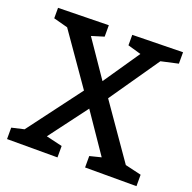

<svg xmlns="http://www.w3.org/2000/svg" viewBox="-124 -824 948 948"><g transform="rotate(20 350.0 -350.0)"><path d="M75 -75 285 -355 100 -620 25 -640V-695L290 -700V-640L225 -620L355 -430L485 -620L415 -640V-695L680 -700V-640L590 -620L410 -360L605 -80L690 -60V0H420V-60L480 -75L340 -280L190 -80L275 -60V0H10V-60Z"/></g></svg>

Font: Bitter
Style: Regular
Weight: 400
Designer: Sol Matas
Foundry: Sol Matas
Version: Version 1.300;PS 001.300;hotconv 1.0.70;makeotf.lib2.5.58329